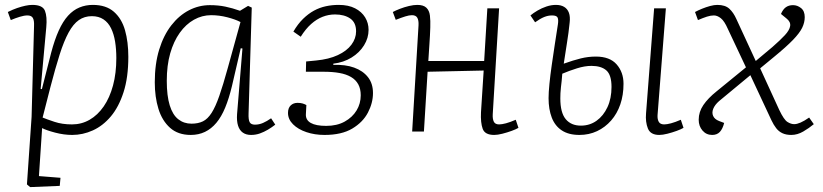

<svg xmlns="http://www.w3.org/2000/svg" viewBox="-20 -537 3359 784"><path d="M119 -431Q120 -454 114 -464Q108 -474 92 -474Q79 -474 61 -468.5Q43 -463 24 -455L12 -488Q32 -498 49.5 -504Q67 -510 83 -513.5Q99 -517 112 -517Q154 -517 163.5 -493Q173 -469 169 -426L146 -174L151 -173L189 -322Q203 -375 220 -412.5Q237 -450 258 -473Q279 -496 304.5 -506.5Q330 -517 359 -517Q413 -517 445 -489Q477 -461 490.5 -413.5Q504 -366 504 -305Q504 -221 484.5 -160.5Q465 -100 432.5 -61.5Q400 -23 359 -4.5Q318 14 275 14Q241 14 205 4.5Q169 -5 152 -14L139 182L227 189L224 222L103 227L90 216L109 -60ZM355 -471Q325 -471 302 -455Q279 -439 260 -404Q241 -369 223.5 -314Q206 -259 186 -182L154 -57Q171 -50 202.5 -39.5Q234 -29 274 -29Q313 -29 346 -48Q379 -67 403.5 -102.5Q428 -138 441.5 -188Q455 -238 455 -300Q455 -336 450 -367Q445 -398 433.5 -421.5Q422 -445 402.5 -458Q383 -471 355 -471Z M995 -74Q994 -48 999.5 -38Q1005 -28 1021 -28Q1038 -28 1054 -35Q1070 -42 1087 -54L1104 -28Q1090 -17 1074 -7.5Q1058 2 1041 8Q1024 14 1005 14Q985 14 971.5 4.5Q958 -5 952 -24Q946 -43 948 -71L970 -339L963 -340L927 -185Q915 -135 899.5 -97.5Q884 -60 863.5 -35.5Q843 -11 817 1.5Q791 14 759 14Q707 14 674.5 -15Q642 -44 627 -92.5Q612 -141 612 -201Q612 -276 630 -334.5Q648 -393 679.5 -433.5Q711 -474 751.5 -495Q792 -516 837 -516Q871 -516 900 -510Q929 -504 960 -493L993 -513L1008 -506ZM762 -32Q789 -32 808.5 -41.5Q828 -51 844 -76Q860 -101 875.5 -145.5Q891 -190 910 -259L962 -447Q941 -458 908 -466.5Q875 -475 842 -475Q805 -475 772 -456.5Q739 -438 714 -403Q689 -368 675 -319Q661 -270 661 -207Q661 -146 673 -107Q685 -68 708 -50Q731 -32 762 -32Z M1305 14Q1265 14 1231 2.5Q1197 -9 1176.5 -29.5Q1156 -50 1156 -76Q1156 -96 1167 -106.5Q1178 -117 1195 -117Q1207 -117 1215.5 -114.5Q1224 -112 1231 -108L1229 -70Q1228 -47 1249 -35Q1270 -23 1312 -23Q1356 -23 1387.5 -40.5Q1419 -58 1436 -86Q1453 -114 1453 -148Q1453 -174 1443 -192.5Q1433 -211 1413.5 -222.5Q1394 -234 1366 -239Q1338 -244 1303 -244H1229L1230 -286L1271 -290Q1323 -295 1359.5 -312Q1396 -329 1415 -354.5Q1434 -380 1434 -409Q1434 -445 1410 -461.5Q1386 -478 1348 -478Q1322 -478 1297.5 -468.5Q1273 -459 1250.5 -439Q1228 -419 1208 -387L1178 -408Q1196 -439 1217.5 -460Q1239 -481 1262 -493.5Q1285 -506 1310.5 -511.5Q1336 -517 1363 -517Q1403 -517 1430 -503Q1457 -489 1471 -466Q1485 -443 1485 -415Q1485 -382 1466.5 -352Q1448 -322 1415.5 -302Q1383 -282 1341 -277V-272Q1390 -274 1426 -261Q1462 -248 1482.5 -222Q1503 -196 1503 -157Q1503 -117 1482.5 -77.5Q1462 -38 1418.5 -12Q1375 14 1305 14Z M1955 -249 1726 -244 1711 0H1663L1689 -434Q1690 -454 1684 -464.5Q1678 -475 1662 -475Q1651 -475 1635 -470Q1619 -465 1596 -456L1584 -488Q1595 -494 1613 -501Q1631 -508 1650 -512.5Q1669 -517 1684 -517Q1709 -517 1721 -505.5Q1733 -494 1735.5 -473.5Q1738 -453 1737 -425Q1736 -392 1733.5 -357.5Q1731 -323 1729 -288H1957L1970 -503H2018L1992 -70Q1991 -51 1996.5 -40Q2002 -29 2018 -29Q2029 -29 2046 -33.5Q2063 -38 2086 -48L2097 -15Q2087 -9 2069 -2.5Q2051 4 2031.5 9Q2012 14 1998 14Q1960 14 1951 -11Q1942 -36 1944 -78Z M2346 14Q2302 14 2274 -4.5Q2246 -23 2233 -57Q2220 -91 2220 -136Q2220 -159 2223.5 -194.5Q2227 -230 2233 -271.5Q2239 -313 2245.5 -356Q2252 -399 2258 -437Q2261 -456 2257 -465Q2253 -474 2234 -474Q2218 -474 2202 -467.5Q2186 -461 2165 -446L2146 -474Q2158 -484 2175 -494Q2192 -504 2211.5 -510.5Q2231 -517 2250 -517Q2270 -517 2283.5 -509Q2297 -501 2303 -485Q2309 -469 2306 -444Q2302 -404 2295 -361Q2288 -318 2282 -277Q2321 -291 2351.5 -298.5Q2382 -306 2413 -306Q2470 -306 2498 -274Q2526 -242 2526 -195Q2526 -149 2513 -111Q2500 -73 2475.5 -45Q2451 -17 2418 -1.5Q2385 14 2346 14ZM2352 -24Q2388 -24 2416 -44Q2444 -64 2460.5 -99.5Q2477 -135 2477 -182Q2477 -231 2456 -249.5Q2435 -268 2395 -268Q2368 -268 2336 -258Q2304 -248 2276 -236Q2275 -221 2273.5 -207Q2272 -193 2270.5 -180.5Q2269 -168 2268.5 -156.5Q2268 -145 2268 -135Q2268 -77 2290 -50.5Q2312 -24 2352 -24ZM2672 14Q2636 14 2625.5 -12.5Q2615 -39 2618 -74L2651 -503H2699L2665 -67Q2664 -50 2670 -39.5Q2676 -29 2692 -29Q2703 -29 2720 -33.5Q2737 -38 2760 -48L2771 -15Q2761 -9 2743 -2.5Q2725 4 2705.5 9Q2686 14 2672 14Z M3066 -288 3134 -345Q3166 -373 3185 -393.5Q3204 -414 3206.5 -431Q3209 -448 3191 -462L3169 -480Q3177 -499 3189 -507.5Q3201 -516 3218 -516Q3236 -516 3251 -504Q3266 -492 3266 -467Q3266 -445 3255.5 -423.5Q3245 -402 3218 -374Q3191 -346 3141 -305L3084 -258L3162 -88Q3181 -48 3195.5 -39Q3210 -30 3223 -30Q3234 -30 3249 -36.5Q3264 -43 3284 -57L3303 -30Q3284 -14 3260 0Q3236 14 3211 14Q3190 14 3175 7Q3160 0 3149.5 -13.5Q3139 -27 3130 -46L3044 -230L2916 -124Q2899 -109 2892.5 -93Q2886 -77 2892 -63.5Q2898 -50 2916 -43L2937 -35Q2931 -11 2919.5 1.5Q2908 14 2888 14Q2864 14 2848.5 -4Q2833 -22 2833 -48Q2833 -80 2852 -108Q2871 -136 2906 -164L3026 -262L2952 -419Q2938 -451 2923.5 -462.5Q2909 -474 2895 -474Q2882 -474 2866.5 -469Q2851 -464 2830 -455L2818 -488Q2831 -495 2847 -501.5Q2863 -508 2879.5 -512.5Q2896 -517 2909 -517Q2941 -517 2958 -501.5Q2975 -486 2987 -459Z"/></svg>

Font: Literata ExtraLight
Style: Italic
Weight: 250
Italic angle: -2°
Designer: Latin by Veronika Burian and Jose Scaglione. Greek by Irene Vlachou. Cyrillic by Vera Evstafieva
Foundry: TypeTogether
Version: Version 3.002